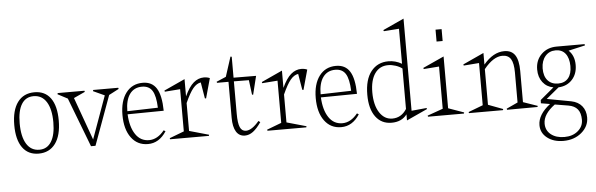

<svg xmlns="http://www.w3.org/2000/svg" viewBox="-56 -901 4197 1352"><g transform="rotate(-5 2043.0 -225.0)"><path d="M188 20Q114.3 20 74.2 -35.6Q34.2 -91.3 34.2 -194.8Q34.2 -299.3 76.2 -356.2Q118.2 -413.1 195.8 -413.1Q270 -413.1 309.6 -358.2Q349.1 -303.2 349.1 -200.2Q349.1 -94.7 306.9 -37.4Q264.6 20 188 20ZM73.2 -204.1Q73.2 -109.9 105 -58.3Q136.7 -6.8 195.8 -6.8Q251 -6.8 280.5 -54.7Q310.1 -102.5 310.1 -190.9Q310.1 -283.7 278.1 -335Q246.1 -386.2 187 -386.2Q131.3 -386.2 102.3 -339.6Q73.2 -293 73.2 -204.1Z M356.4 -384.8 358.4 -393.1H547.4L549.3 -384.8L469.7 -348.1L578.6 -45.9L687.5 -348.1L607.4 -384.8L609.4 -393.1H786.6L788.6 -384.8L718.3 -348.1L591.3 0H559.6L426.3 -348.1Z M1052.2 -229Q1049.3 -312.5 1026.1 -349.4Q1002.9 -386.2 953.1 -386.2Q897.5 -386.2 866.7 -344Q835.9 -301.8 835.9 -223.1ZM799.3 -199.2Q799.3 -298.3 842.5 -355.7Q885.7 -413.1 960.9 -413.1Q1026.4 -413.1 1058.1 -362.8Q1089.8 -312.5 1091.3 -204.1L835.9 -201.2Q840.3 -111.3 875.5 -59.1Q910.6 -6.8 971.2 -6.8Q1030.8 -6.8 1079.1 -66.9L1091.3 -59.1Q1040.5 20 960.9 20Q886.2 20 842.8 -39.1Q799.3 -98.1 799.3 -199.2Z M1256.8 -46.9 1395 -7.8 1393.1 0H1118.7L1116.7 -7.8L1219.7 -46.9V-345.2L1110.8 -336.9L1108.9 -345.2L1256.8 -413.1V-291Q1287.1 -356.9 1320.3 -385Q1353.5 -413.1 1393.1 -413.1Q1416 -413.1 1435.1 -404.8L1396 -264.2L1387.7 -266.1L1368.7 -379.9Q1339.4 -375.5 1314 -345.2Q1288.6 -314.9 1256.8 -244.1Z M1480.5 -375 1547.9 -403.8 1592.8 -543 1601.6 -541V-393.1L1760.7 -392.1L1728.5 -261.2L1720.7 -263.2L1707.5 -366.2L1601.6 -367.2V-138.2Q1601.6 -71.8 1614.5 -42.5Q1627.4 -13.2 1656.7 -13.2Q1698.2 -13.2 1749.5 -74.2L1761.7 -64.9Q1731.4 -21 1703.9 -0.5Q1676.3 20 1646.5 20Q1606 20 1584.7 -14.4Q1563.5 -48.8 1563.5 -112.8V-367.2H1482.4Z M1945.3 -46.9 2083.5 -7.8 2081.5 0H1807.1L1805.2 -7.8L1908.2 -46.9V-345.2L1799.3 -336.9L1797.4 -345.2L1945.3 -413.1V-291Q1975.6 -356.9 2008.8 -385Q2042 -413.1 2081.5 -413.1Q2104.5 -413.1 2123.5 -404.8L2084.5 -264.2L2076.2 -266.1L2057.1 -379.9Q2027.8 -375.5 2002.4 -345.2Q1977.1 -314.9 1945.3 -244.1Z M2418.5 -229Q2415.5 -312.5 2392.3 -349.4Q2369.1 -386.2 2319.3 -386.2Q2263.7 -386.2 2232.9 -344Q2202.1 -301.8 2202.1 -223.1ZM2165.5 -199.2Q2165.5 -298.3 2208.7 -355.7Q2252 -413.1 2327.1 -413.1Q2392.6 -413.1 2424.3 -362.8Q2456.1 -312.5 2457.5 -204.1L2202.1 -201.2Q2206.5 -111.3 2241.7 -59.1Q2276.9 -6.8 2337.4 -6.8Q2397 -6.8 2445.3 -66.9L2457.5 -59.1Q2406.7 20 2327.1 20Q2252.4 20 2209 -39.1Q2165.5 -98.1 2165.5 -199.2Z M2529.3 -190.9Q2529.3 -298.8 2575 -356Q2620.6 -413.1 2697.3 -413.1Q2747.6 -413.1 2792 -387.2V-634.8L2685.1 -627L2681.2 -634.8L2830.1 -703.1V-51.8L2937 -62L2939 -54.2L2792 13.2V-29.8Q2754.9 20 2683.1 20Q2611.3 20 2570.3 -35.6Q2529.3 -91.3 2529.3 -190.9ZM2565.9 -205.1Q2565.9 -115.2 2600.3 -62Q2634.8 -8.8 2690.9 -8.8Q2754.4 -8.8 2792 -67.9V-354Q2772.5 -368.7 2745.6 -377.4Q2718.8 -386.2 2693.4 -386.2Q2633.3 -386.2 2599.6 -338.4Q2565.9 -290.5 2565.9 -205.1Z M3087.9 -46.9 3197.8 -7.8 3195.8 0H2941.9L2939.9 -7.8L3049.8 -46.9V-345.2L2940.9 -336.9L2939 -345.2L3087.9 -413.1ZM3047.9 -522V-606H3090.8V-522Z M3223.6 -336.9 3221.7 -345.2 3369.6 -413.1V-331.1Q3438 -413.1 3516.6 -413.1Q3567.9 -413.1 3592.3 -376.7Q3616.7 -340.3 3616.7 -264.2V-43.9L3717.8 -8.8L3715.8 -1L3500.5 0L3498.5 -7.8L3578.6 -44.9V-256.8Q3578.6 -322.3 3560.1 -352.1Q3541.5 -381.8 3500.5 -381.8Q3436.5 -381.8 3369.6 -298.8V-46.9L3473.6 -7.8L3471.7 0H3231.4L3229.5 -7.8L3332.5 -46.9V-345.2Z M3736.3 -264.2Q3736.3 -329.6 3778.8 -371.3Q3821.3 -413.1 3887.7 -413.1H4084.5L4086.4 -403.8L3968.3 -377Q4009.3 -338.9 4009.3 -272.9Q4009.3 -209.5 3972.4 -169.2Q3935.5 -128.9 3875.5 -126L3785.6 -51.8L3956.5 -20Q4004.9 -10.3 4031.2 22Q4057.6 54.2 4057.6 103Q4057.6 165.5 4005.9 209.2Q3954.1 252.9 3877.4 252.9Q3808.1 252.9 3763.2 218Q3718.3 183.1 3718.3 127.9Q3718.3 53.2 3805.7 -14.2L3741.7 -24.9L3742.7 -47.9L3839.4 -128.9Q3792.5 -137.2 3764.4 -173.6Q3736.3 -210 3736.3 -264.2ZM3755.4 120.1Q3755.4 168.5 3791.7 197.3Q3828.1 226.1 3886.7 226.1Q3944.8 226.1 3982.2 194.6Q4019.5 163.1 4019.5 116.2Q4019.5 67.4 3998 41.3Q3976.6 15.1 3932.6 7.8L3838.4 -7.8Q3755.4 53.2 3755.4 120.1ZM3775.4 -269Q3774.9 -213.4 3801.8 -183.1Q3828.6 -152.8 3875.5 -152.8Q3921.9 -152.8 3947 -183.1Q3972.2 -213.4 3971.7 -269Q3970.7 -325.7 3946.3 -356.4Q3921.9 -387.2 3877.4 -387.2Q3832 -387.2 3804.2 -354.7Q3776.4 -322.3 3775.4 -269Z"/></g></svg>

Font: Halibut Cnd Thin
Style: Regular
Weight: 250
Width: 3
Designer: Matteo Maggi
Foundry: Collletttivo
Version: Version 3.080 | FøM Fix